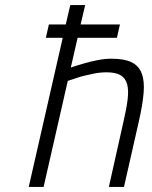

<svg xmlns="http://www.w3.org/2000/svg" viewBox="-20 -742 605 762"><path d="M174 -645H241L259 -722H318L300 -645H456L444 -592H288L261 -474Q288 -483 316 -491Q340 -498 368 -503.5Q396 -509 422 -509Q473 -509 502 -495Q531 -481 542.5 -450.5Q554 -420 550 -373Q546 -326 531 -260L472 0H412L470 -259Q482 -310 486.5 -347Q491 -384 484.5 -408Q478 -432 458.5 -443.5Q439 -455 403 -455Q377 -455 350.5 -449.5Q324 -444 301 -438Q275 -430 249 -421L153 0H94L229 -592H162Z"/></svg>

Font: Panefresco 250wt
Style: Italic
Weight: 300
Version: Version 1.000